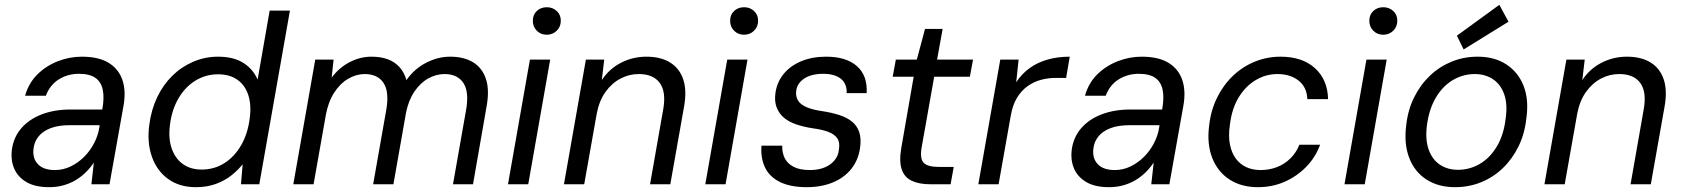

<svg xmlns="http://www.w3.org/2000/svg" viewBox="-20 -764 6975 796"><path d="M184 12Q125 12 89 -9.5Q53 -31 38.5 -66Q24 -101 29 -142Q36 -195 68.5 -232.5Q101 -270 153.5 -290Q206 -310 273 -310H404Q413 -359 406 -392Q399 -425 375 -441.5Q351 -458 307 -458Q261 -458 224 -435Q187 -412 170 -367H84Q99 -420 135 -455.5Q171 -491 219.5 -510Q268 -529 319 -529Q389 -529 430.5 -503.5Q472 -478 487.5 -432.5Q503 -387 492 -325L434 0H359L369 -90Q355 -69 336.5 -50.5Q318 -32 295 -18Q272 -4 244 4Q216 12 184 12ZM208 -59Q242 -59 273 -74Q304 -89 329 -114Q354 -139 370.5 -171Q387 -203 392 -237L393 -245H269Q222 -245 189.5 -232.5Q157 -220 139.5 -198Q122 -176 119 -148Q114 -108 137 -83.5Q160 -59 208 -59Z M792 12Q724 12 677 -22Q630 -56 609.5 -115Q589 -174 599 -247Q607 -309 631.5 -360.5Q656 -412 694 -449.5Q732 -487 781 -508Q830 -529 884 -529Q948 -529 988.5 -503.5Q1029 -478 1048 -434L1098 -720H1182L1055 0H979L986 -83Q967 -59 939.5 -37Q912 -15 875 -1.5Q838 12 792 12ZM816 -61Q868 -61 910 -87.5Q952 -114 979.5 -161.5Q1007 -209 1015 -271Q1023 -328 1009.5 -369.5Q996 -411 964 -433.5Q932 -456 884 -456Q834 -456 791.5 -430.5Q749 -405 721 -358Q693 -311 685 -249Q677 -192 691.5 -149.5Q706 -107 738 -84Q770 -61 816 -61Z M1196 0 1287 -517H1363L1355 -442Q1385 -483 1429 -506Q1473 -529 1520 -529Q1558 -529 1587 -518.5Q1616 -508 1636 -486Q1656 -464 1665 -432Q1698 -479 1747 -504Q1796 -529 1846 -529Q1903 -529 1941 -506Q1979 -483 1994.5 -437Q2010 -391 1997 -321L1941 0H1858L1913 -312Q1925 -385 1900.5 -421Q1876 -457 1823 -457Q1788 -457 1755 -438.5Q1722 -420 1697.5 -383.5Q1673 -347 1663 -295L1611 0H1527L1582 -312Q1594 -385 1569.5 -421Q1545 -457 1492 -457Q1457 -457 1423.5 -437.5Q1390 -418 1365.5 -380Q1341 -342 1331 -288L1280 0Z M2086 0 2177 -517H2261L2170 0ZM2247 -620Q2222 -620 2205.5 -636.5Q2189 -653 2189 -678Q2189 -703 2205.5 -718.5Q2222 -734 2247 -734Q2271 -734 2288 -718.5Q2305 -703 2305 -678Q2305 -653 2288 -636.5Q2271 -620 2247 -620Z M2318 0 2409 -517H2485L2475 -432Q2505 -478 2554 -503.5Q2603 -529 2660 -529Q2719 -529 2758 -505Q2797 -481 2812.5 -435Q2828 -389 2816 -322L2759 0H2675L2730 -313Q2742 -384 2715 -420.5Q2688 -457 2628 -457Q2588 -457 2552 -438Q2516 -419 2490 -382.5Q2464 -346 2454 -293L2402 0Z M2904 0 2995 -517H3079L2988 0ZM3065 -620Q3040 -620 3023.5 -636.5Q3007 -653 3007 -678Q3007 -703 3023.5 -718.5Q3040 -734 3065 -734Q3089 -734 3106 -718.5Q3123 -703 3123 -678Q3123 -653 3106 -636.5Q3089 -620 3065 -620Z M3325 12Q3257 12 3213.5 -9.5Q3170 -31 3151.5 -70Q3133 -109 3137 -160H3223Q3222 -133 3232.5 -110Q3243 -87 3269 -73Q3295 -59 3338 -59Q3372 -59 3398 -69.5Q3424 -80 3440 -99.5Q3456 -119 3458 -144Q3463 -174 3451 -191Q3439 -208 3413.5 -217.5Q3388 -227 3350 -232Q3311 -238 3280.5 -248.5Q3250 -259 3229.5 -276.5Q3209 -294 3199.5 -319.5Q3190 -345 3195 -379Q3201 -423 3228.5 -457Q3256 -491 3301.5 -510Q3347 -529 3405 -529Q3488 -529 3532.5 -490Q3577 -451 3573 -378H3490Q3492 -416 3466.5 -437Q3441 -458 3393 -458Q3344 -458 3314.5 -438.5Q3285 -419 3281 -388Q3278 -365 3288 -348Q3298 -331 3323 -320Q3348 -309 3390 -303Q3429 -297 3460 -287Q3491 -277 3512 -260Q3533 -243 3542 -217Q3551 -191 3546 -153Q3539 -101 3509.5 -64Q3480 -27 3432.5 -7.5Q3385 12 3325 12Z M3838 0Q3791 0 3760 -14.5Q3729 -29 3718 -63Q3707 -97 3717 -153L3768 -446H3681L3694 -517H3781L3815 -644H3888L3865 -517H4014L4001 -446H3853L3801 -153Q3793 -106 3809.5 -89Q3826 -72 3872 -72H3934L3921 0Z M4036 0 4127 -517H4203L4193 -423Q4216 -458 4248.5 -481.5Q4281 -505 4323 -517Q4365 -529 4415 -529L4400 -441H4357Q4325 -441 4295.5 -433Q4266 -425 4240.5 -407Q4215 -389 4196.5 -359Q4178 -329 4170 -282L4120 0Z M4578 12Q4519 12 4483 -9.5Q4447 -31 4432.5 -66Q4418 -101 4423 -142Q4430 -195 4462.5 -232.5Q4495 -270 4547.5 -290Q4600 -310 4667 -310H4798Q4807 -359 4800 -392Q4793 -425 4769 -441.5Q4745 -458 4701 -458Q4655 -458 4618 -435Q4581 -412 4564 -367H4478Q4493 -420 4529 -455.5Q4565 -491 4613.5 -510Q4662 -529 4713 -529Q4783 -529 4824.5 -503.5Q4866 -478 4881.5 -432.5Q4897 -387 4886 -325L4828 0H4753L4763 -90Q4749 -69 4730.5 -50.5Q4712 -32 4689 -18Q4666 -4 4638 4Q4610 12 4578 12ZM4602 -59Q4636 -59 4667 -74Q4698 -89 4723 -114Q4748 -139 4764.5 -171Q4781 -203 4786 -237L4787 -245H4663Q4616 -245 4583.5 -232.5Q4551 -220 4533.5 -198Q4516 -176 4513 -148Q4508 -108 4531 -83.5Q4554 -59 4602 -59Z M5195 12Q5126 12 5077 -20Q5028 -52 5005.5 -110Q4983 -168 4993 -244Q5000 -307 5026 -359.5Q5052 -412 5092 -450Q5132 -488 5182.5 -508.5Q5233 -529 5289 -529Q5379 -529 5431.5 -481.5Q5484 -434 5486 -353H5400Q5398 -403 5363.5 -430Q5329 -457 5276 -457Q5228 -457 5186 -432Q5144 -407 5115.5 -360.5Q5087 -314 5079 -247Q5072 -201 5079 -165.5Q5086 -130 5103.5 -106.5Q5121 -83 5147 -71Q5173 -59 5206 -59Q5242 -59 5273.5 -71Q5305 -83 5329.5 -107Q5354 -131 5367 -164H5453Q5434 -112 5395.5 -72.5Q5357 -33 5306 -10.5Q5255 12 5195 12Z M5554 0 5645 -517H5729L5638 0ZM5715 -620Q5690 -620 5673.5 -636.5Q5657 -653 5657 -678Q5657 -703 5673.5 -718.5Q5690 -734 5715 -734Q5739 -734 5756 -718.5Q5773 -703 5773 -678Q5773 -653 5756 -636.5Q5739 -620 5715 -620Z M6012 12Q5943 12 5893.5 -20Q5844 -52 5822 -110.5Q5800 -169 5810 -245Q5817 -309 5843 -361Q5869 -413 5908.5 -450.5Q5948 -488 5998.5 -508.5Q6049 -529 6106 -529Q6176 -529 6225 -497Q6274 -465 6296.5 -408Q6319 -351 6308 -273Q6301 -209 6275.5 -157Q6250 -105 6210.5 -67Q6171 -29 6120.5 -8.5Q6070 12 6012 12ZM6024 -60Q6073 -60 6115 -84.5Q6157 -109 6185.5 -156.5Q6214 -204 6222 -271Q6231 -332 6216 -373.5Q6201 -415 6169 -436Q6137 -457 6094 -457Q6046 -457 6004 -432.5Q5962 -408 5933.5 -360.5Q5905 -313 5896 -246Q5888 -186 5903 -144Q5918 -102 5950 -81Q5982 -60 6024 -60ZM6048 -559 6020 -616 6196 -744 6234 -674Z M6383 0 6474 -517H6550L6540 -432Q6570 -478 6619 -503.5Q6668 -529 6725 -529Q6784 -529 6823 -505Q6862 -481 6877.5 -435Q6893 -389 6881 -322L6824 0H6740L6795 -313Q6807 -384 6780 -420.5Q6753 -457 6693 -457Q6653 -457 6617 -438Q6581 -419 6555 -382.5Q6529 -346 6519 -293L6467 0Z"/></svg>

Font: DM Sans 11pt
Style: Italic
Weight: 400
Italic angle: -10°
Version: Version 4.004;gftools[0.9.30]